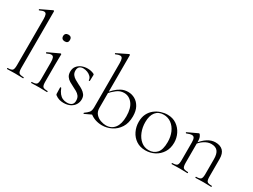

<svg xmlns="http://www.w3.org/2000/svg" viewBox="-53 -1295 2475 1878"><g transform="rotate(30 1184.5 -356.0)"><path d="M41 0Q38 0 38 -6Q38 -12 41 -12Q82 -12 94 -25Q106 -38 106 -81V-600Q106 -636 99 -652.5Q92 -669 74 -669Q58 -669 26 -654Q22 -652 19.5 -658Q17 -664 21 -665L144 -724Q146 -725 149 -725Q151 -725 153.5 -723Q156 -721 156 -718V-81Q156 -39 167.5 -25.5Q179 -12 221 -12Q224 -12 224 -6Q224 0 221 0Q204 0 180.5 -1Q157 -2 131 -2Q106 -2 82 -1Q58 0 41 0Z M313 0Q311 0 311 -6Q311 -12 313 -12Q354 -12 366.5 -25Q379 -38 379 -81V-270Q379 -306 372 -322.5Q365 -339 346 -339Q337 -339 325.5 -335.5Q314 -332 298 -324Q294 -323 291.5 -328.5Q289 -334 293 -336L417 -394Q420 -395 421 -395Q423 -395 425.5 -393Q428 -391 428 -388Q428 -381 427 -349.5Q426 -318 426 -271V-81Q426 -38 437.5 -25Q449 -12 491 -12Q494 -12 494 -6Q494 0 491 0Q474 0 451 -1Q428 -2 402 -2Q377 -2 354 -1Q331 0 313 0ZM394 -516Q375 -516 364.5 -526Q354 -536 354 -554Q354 -572 364.5 -582Q375 -592 394 -592Q412 -592 422 -582Q432 -572 432 -554Q432 -516 394 -516Z M627 -322Q627 -295 640.5 -276.5Q654 -258 675.5 -245.5Q697 -233 720 -221Q746 -209 769 -194.5Q792 -180 807 -160Q822 -140 822 -108Q822 -76 806 -49Q790 -22 758.5 -5.5Q727 11 682 11Q658 11 635 4.5Q612 -2 588 -20Q586 -22 584 -25Q582 -28 582 -32L580 -104Q580 -107 585.5 -107.5Q591 -108 592 -105Q605 -71 622.5 -49.5Q640 -28 662 -18Q684 -8 711 -8Q746 -8 764.5 -24.5Q783 -41 781 -74Q780 -103 766 -121Q752 -139 731 -151Q710 -163 687 -174Q662 -186 639.5 -199.5Q617 -213 602.5 -234Q588 -255 588 -288Q588 -326 608 -350.5Q628 -375 658.5 -387Q689 -399 722 -399Q740 -399 758 -395.5Q776 -392 793 -384Q802 -380 802 -373Q802 -358 801 -341Q800 -324 800 -304Q800 -302 794 -302Q788 -302 788 -304Q788 -327 771.5 -344Q755 -361 731.5 -370Q708 -379 685 -379Q658 -379 642.5 -365Q627 -351 627 -322Z M1118 13Q1080 13 1043 1Q1006 -11 970 -41L1013 -123Q1013 -80 1036.5 -54Q1060 -28 1092.5 -17Q1125 -6 1151 -6Q1213 -6 1248 -51Q1283 -96 1283 -182Q1283 -275 1245 -323Q1207 -371 1150 -371Q1106 -371 1069.5 -342.5Q1033 -314 1001 -278L993 -285Q1014 -309 1041 -335.5Q1068 -362 1102.5 -380.5Q1137 -399 1180 -399Q1222 -399 1258 -378.5Q1294 -358 1316.5 -317Q1339 -276 1339 -214Q1339 -138 1306.5 -87.5Q1274 -37 1223 -12Q1172 13 1118 13ZM911 4Q907 5 905 1Q903 -3 906 -6Q936 -27 951 -45Q966 -63 966 -103V-599Q966 -635 959 -651.5Q952 -668 933 -668Q916 -668 885 -654Q881 -652 879 -658Q877 -664 881 -665L1001 -724Q1004 -725 1006 -725Q1008 -725 1010.5 -723Q1013 -721 1013 -718V-44Z M1607 13Q1548 13 1504.5 -16Q1461 -45 1437.5 -93.5Q1414 -142 1414 -198Q1414 -250 1433 -288Q1452 -326 1483.5 -350.5Q1515 -375 1552 -387Q1589 -399 1625 -399Q1685 -399 1728 -369Q1771 -339 1794 -292Q1817 -245 1817 -193Q1817 -129 1788 -83Q1759 -37 1711.5 -12Q1664 13 1607 13ZM1635 -5Q1691 -5 1725 -42.5Q1759 -80 1759 -167Q1759 -228 1738 -276Q1717 -324 1679.5 -352Q1642 -380 1592 -380Q1535 -380 1503 -340.5Q1471 -301 1471 -227Q1471 -168 1491.5 -117Q1512 -66 1549 -35.5Q1586 -5 1635 -5Z M2169 0Q2166 0 2166 -6Q2166 -12 2169 -12Q2210 -12 2222 -25Q2234 -38 2234 -81V-248Q2234 -309 2211 -337Q2188 -365 2139 -365Q2101 -365 2061.5 -340Q2022 -315 1993 -271L1989 -283Q2036 -345 2079 -372Q2122 -399 2166 -399Q2221 -399 2251 -369.5Q2281 -340 2281 -278V-81Q2281 -38 2292.5 -25Q2304 -12 2346 -12Q2349 -12 2349 -6Q2349 0 2346 0Q2329 0 2306 -1Q2283 -2 2258 -2Q2233 -2 2209.5 -1Q2186 0 2169 0ZM1900 0Q1897 0 1897 -6Q1897 -12 1900 -12Q1941 -12 1953 -25Q1965 -38 1965 -81V-281Q1965 -315 1957 -330.5Q1949 -346 1929 -346Q1919 -346 1905 -342Q1891 -338 1873 -331Q1869 -330 1866.5 -335Q1864 -340 1868 -342L1979 -394Q1981 -395 1984 -395Q1991 -395 2001.5 -374.5Q2012 -354 2012 -315V-81Q2012 -38 2023.5 -25Q2035 -12 2077 -12Q2080 -12 2080 -6Q2080 0 2077 0Q2060 0 2037 -1Q2014 -2 1989 -2Q1964 -2 1940.5 -1Q1917 0 1900 0Z"/></g></svg>

Font: Cormorant Garamond Light
Style: Regular
Weight: 300
Designer: Christian Thalmann (Catharsis Fonts)
Foundry: Catharsis Fonts
Version: Version 4.001